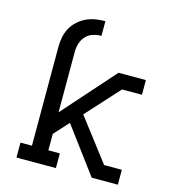

<svg xmlns="http://www.w3.org/2000/svg" viewBox="-110 -832 821 922"><g transform="rotate(15 300.0 -371.5)"><path d="M114 -564Q114 -589 118.5 -613Q123 -637 134.5 -658.5Q146 -680 164.5 -697Q183 -714 205 -724.5Q227 -735 251.5 -739Q276 -743 300 -743V-670Q279 -670 258.5 -663.5Q238 -657 223.5 -641.5Q209 -626 202.5 -605.5Q196 -585 196 -564ZM57 0V-74H114V-564H196V-262L425 -520H561V-447H462L313 -283L473 -74H561V0H431L262 -227L196 -155V-73H253V0Z"/></g></svg>

Font: Iosevka HT Extended
Style: Regular
Weight: 400
Width: 7
Monospace: yes
Designer: Belleve Invis
Foundry: Belleve Invis
Version: Version 32.3.0; ttfautohint (v1.8.4)